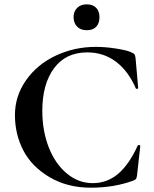

<svg xmlns="http://www.w3.org/2000/svg" viewBox="-20 -852 709 884"><path d="M381.8 -610.8Q282.7 -610.8 228.8 -537.8Q174.8 -464.8 174.8 -341.8Q174.8 -250 204.3 -174.1Q233.9 -98.1 287.4 -53.5Q340.8 -8.8 407 -8.8Q473.1 -8.8 523.7 -51.5Q574.2 -94.2 613.8 -181.2Q614.7 -185.1 620.4 -184.1Q626 -183.1 626 -180.2L610.8 -43.9Q608.9 -31.7 606.4 -28.3Q604 -24.9 595.2 -21Q506.3 12.2 398.2 12.2Q290 12.2 208 -36.4Q126 -85 87.4 -159.4Q48.8 -233.9 48.8 -322Q48.8 -410.2 100.3 -483.2Q151.9 -556.2 237.5 -596.2Q323.2 -636.2 420.9 -636.2Q464.8 -636.2 512.9 -628.7Q561 -621.1 578.9 -613.5Q596.7 -606 599.4 -601.6Q602.1 -597.2 604 -585.9L616.2 -446.8Q616.2 -443.8 611.1 -442.9Q606 -441.9 605 -445.8Q570.8 -524.9 513.9 -567.9Q457 -610.8 381.8 -610.8ZM335 -729.5Q318.8 -746.1 318.8 -772.9Q318.8 -799.8 335.4 -815.9Q352.1 -832 379.4 -832Q406.7 -832 422.4 -816.4Q438 -800.8 438 -772.9Q438 -745.1 423.1 -729Q408.2 -712.9 379.6 -712.9Q351.1 -712.9 335 -729.5Z"/></svg>

Font: Cormorant-Bold
Style: Bold
Weight: 700
Designer: Christian Thalmann (Catharsis Fonts)
Version: Version 3.000